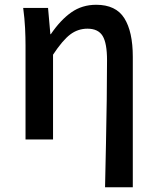

<svg xmlns="http://www.w3.org/2000/svg" viewBox="-20 -584 656 804"><path d="M419.9 200.2Q421.9 111.3 423.8 16.8Q425.8 -77.6 427 -167.5Q428.2 -257.3 428.2 -332Q428.2 -403.3 409.7 -433.6Q391.1 -463.9 346.2 -463.9Q306.2 -463.9 273.9 -439.5Q241.7 -415 202.1 -355V0H86.9V-394Q86.9 -426.3 85 -466.6Q83 -506.8 77.1 -550.8H181.2L190.9 -440.9H192.9Q233.4 -500.5 278.6 -532.2Q323.7 -564 382.8 -564Q465.3 -564 500.7 -507.6Q536.1 -451.2 536.1 -346.2V200.2Z"/></svg>

Font: Source Han Sans CN Medium
Style: Regular
Weight: 500
Designer: Ryoko NISHIZUKA  (kana, bopomofo & ideographs); Paul D. Hunt (Latin, Greek & Cyrillic); Sandoll Communications , Soo-you
Foundry: Adobe
Version: Version 2.004;hotconv 1.0.118;makeotfexe 2.5.65603